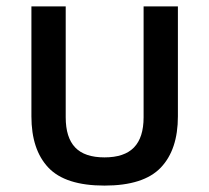

<svg xmlns="http://www.w3.org/2000/svg" viewBox="-20 -568 653 599"><path d="M306 11Q184 11 131 -45Q78 -101 78 -205V-548H185V-202Q185 -139 214.5 -108Q244 -77 306 -77Q368 -77 398 -108Q428 -139 428 -202V-548H535V-205Q535 -101 481.5 -45Q428 11 306 11Z"/></svg>

Font: Noto Sans Thai Medium
Style: Regular
Weight: 500
Designer: Monotype Design Team
Foundry: Monotype Imaging Inc.
Version: Version 2.001